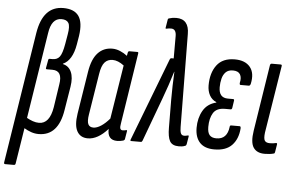

<svg xmlns="http://www.w3.org/2000/svg" viewBox="-69 -775 1618 1045"><g transform="rotate(5 740.0 -252.0)"><path d="M-6 185Q-13 185 -12 176L101 -541Q125 -689 236 -689Q296 -689 320.5 -654Q345 -619 334 -545L326 -497Q311 -410 260 -387V-385Q292 -378 306 -347Q320 -316 312 -266L291 -138Q269 6 161 6Q140 6 120 -1Q100 -8 82 -19L51 176Q50 185 42 185ZM165 -546 91 -76Q107 -67 124 -61Q141 -55 158 -55Q216 -55 231 -147L250 -273Q263 -349 206 -349H176Q169 -349 170 -355L178 -399Q179 -407 185 -407H202Q227 -407 240.5 -425Q254 -443 263 -495L272 -548Q280 -593 270 -610.5Q260 -628 231 -628Q177 -628 165 -546Z M430 6Q389 6 371 -26.5Q353 -59 363 -123L400 -356Q411 -425 442 -458.5Q473 -492 521 -492Q542 -492 563.5 -483Q585 -474 603 -460L606 -477Q608 -486 614 -486H658Q665 -486 663 -477L603 -92Q599 -71 602 -62.5Q605 -54 616 -54Q621 -54 626 -55Q631 -56 635 -57Q641 -58 639 -50L632 -8Q631 -2 624 1Q607 6 590 6Q536 6 539 -55Q484 6 430 6ZM425 -124Q419 -87 426.5 -71Q434 -55 455 -55Q474 -55 497 -70Q520 -85 543 -112L590 -406Q557 -431 528 -431Q501 -431 484.5 -412.5Q468 -394 461 -349Z M927 6Q891 6 878 -17Q865 -40 865 -91L864 -244Q864 -285 865 -319Q866 -353 868 -396H867Q854 -353 842.5 -319.5Q831 -286 816 -245L728 -7Q725 0 720 0H667Q659 0 664 -10L837 -461Q840 -468 845 -468H858V-587Q859 -629 830 -629Q817 -629 805 -626Q798 -624 800 -632L807 -675Q808 -682 814 -683Q832 -689 853 -689Q923 -689 923 -607L928 -100Q928 -76 933 -65Q938 -54 951 -54Q959 -54 971 -57Q978 -59 976 -51L969 -9Q967 -1 962 0Q953 4 944 5Q935 6 927 6Z M1121 6Q1068 6 1041.5 -22.5Q1015 -51 1015 -103Q1015 -156 1038 -196.5Q1061 -237 1110 -249V-251Q1085 -262 1072.5 -285Q1060 -308 1060 -339Q1060 -407 1092 -449.5Q1124 -492 1190 -492Q1247 -492 1274 -459Q1301 -426 1288 -367Q1285 -356 1278 -356H1233Q1227 -356 1228 -367Q1235 -396 1224.5 -413.5Q1214 -431 1185 -431Q1160 -431 1146 -417Q1132 -403 1126.5 -380.5Q1121 -358 1121 -334Q1121 -276 1171 -276H1199Q1207 -276 1205 -267L1199 -227Q1197 -219 1191 -219H1160Q1114 -219 1096 -189.5Q1078 -160 1078 -113Q1078 -82 1090 -68.5Q1102 -55 1127 -55Q1186 -55 1194 -124Q1194 -132 1202 -132H1248Q1254 -132 1254 -121Q1250 -63 1217.5 -28.5Q1185 6 1121 6Z M1396 6Q1353 6 1334.5 -22Q1316 -50 1326 -114L1383 -477Q1385 -486 1392 -486H1441Q1449 -486 1447 -477L1388 -109Q1384 -76 1391.5 -65Q1399 -54 1419 -54Q1438 -54 1453 -58Q1460 -59 1459 -51L1452 -8Q1451 -1 1446 0Q1425 6 1396 6Z"/></g></svg>

Font: Sofia Sans Extra Condensed
Style: Italic
Weight: 400
Italic angle: -9°
Designer: Botio Nikoltchev, Ani Petrova
Foundry: lettersoup
Version: Version 4.101; ttfautohint (v1.8.4.7-5d5b)